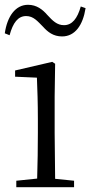

<svg xmlns="http://www.w3.org/2000/svg" viewBox="-24 -781 377 801"><path d="M-4 -642 16 -634C30 -686 51 -714 85 -714C116 -714 133 -692 156 -669C175 -648 198 -629 235 -629C289 -629 322 -676 333 -747L313 -754C299 -704 277 -676 243 -676C214 -676 196 -694 173 -719C154 -741 129 -761 93 -761C40 -761 6 -712 -4 -642ZM130 0H285V-27L206 -35L204 -227V-378L206 -515L194 -523L39 -487V-461L130 -457C132 -407 134 -352 134 -285V-227C134 -173 133 -91 131 -36L44 -27V0Z"/></svg>

Font: Noto Serif JP Light
Style: Regular
Weight: 300
Designer: Ryoko NISHIZUKA 西塚涼子 (kana & ideographs); Frank Grießhammer (Latin, Greek & Cyrillic); Wenlong ZHANG 张文龙 (bopomofo); San
Foundry: Adobe
Version: Version 2.001;hotconv 1.1.0;makeotfexe 2.6.0